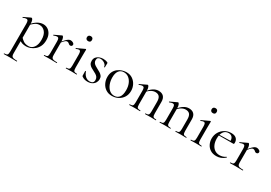

<svg xmlns="http://www.w3.org/2000/svg" viewBox="24 -1576 3994 2832"><g transform="rotate(30 2021.0 -160.5)"><path d="M31.6 275Q28.6 275 28.6 269Q28.6 263 31.6 263Q71.4 263 83.1 250Q94.8 237 94.8 194V-276.2Q94.8 -311.2 87 -327.3Q79.2 -343.4 58.8 -343.4Q49.2 -343.4 35.6 -339.9Q22 -336.4 5.6 -328.6Q1.6 -327.4 -1 -332.6Q-3.6 -337.8 0 -339.6L110.8 -392.6Q114.4 -394.4 118.2 -394.4Q131.6 -394.4 141.3 -371.6Q151 -348.8 151 -304.6V194Q151 222 158.3 237Q165.6 252 187.4 257.5Q209.2 263 251.2 263Q253.4 263 253.4 269Q253.4 275 251.2 275Q224.8 275 192.2 274Q159.6 273 123.8 273Q98.2 273 73.7 274Q49.2 275 31.6 275ZM257 13Q218.8 13 189.7 3.8Q160.6 -5.4 125 -30.4L139.2 -85.4Q166.8 -52 199.9 -30Q233 -8 287.2 -8Q339 -8 373.6 -53.8Q408.2 -99.6 408.2 -184Q408.2 -271.2 370 -316.3Q331.8 -361.4 277 -361.4Q232.8 -361.4 199.4 -336.8Q166 -312.2 134.4 -277.6L126 -285.6Q177 -344.6 223.9 -371.8Q270.8 -399 319 -399Q360.2 -399 395 -377.5Q429.8 -356 451.1 -315Q472.4 -274 472.4 -215Q472.4 -154.2 451.5 -111Q430.6 -67.8 397.2 -40.5Q363.8 -13.2 326.9 -0.1Q290 13 257 13Z M654.4 -271 649.6 -281.6Q687 -327.4 711.2 -351.8Q735.4 -376.2 752.8 -385.7Q770.2 -395.2 786 -395.2Q807 -395.2 827.5 -383.3Q848 -371.4 848 -353.6Q848 -341.4 839.5 -332.3Q831 -323.2 815.4 -323.2Q801.6 -323.2 792.7 -331Q783.8 -338.8 774.1 -346.1Q764.4 -353.4 747.6 -353.4Q739 -353.4 728.9 -348.1Q718.8 -342.8 701.7 -325.3Q684.6 -307.8 654.4 -271ZM555.6 0Q552.6 0 552.6 -6Q552.6 -12 555.6 -12Q594.6 -12 606.4 -25.3Q618.2 -38.6 618.2 -81V-278.6Q618.2 -312 610.4 -327.3Q602.6 -342.6 583.2 -342.6Q573.4 -342.6 559.8 -338.7Q546.2 -334.8 528.8 -327.8Q524.8 -326.6 522.4 -331.8Q520 -337 523.6 -338.8L640.2 -394Q643 -395.2 645.6 -395.2Q653.4 -395.2 664 -374Q674.6 -352.8 674.6 -312.6V-81Q674.6 -52.6 681.8 -37.5Q689 -22.4 710.1 -17.2Q731.2 -12 772.4 -12Q775.6 -12 775.6 -6Q775.6 0 772.4 0Q747.8 0 715.3 -1Q682.8 -2 646.8 -2Q621.2 -2 597.2 -1Q573.2 0 555.6 0Z M928.4 0Q926.2 0 926.2 -6Q926.2 -12 928.4 -12Q967.4 -12 979.6 -25.3Q991.8 -38.6 991.8 -81V-268Q991.8 -303.4 984.9 -319.7Q978 -336 959.4 -336Q950.8 -336 939.7 -332.6Q928.6 -329.2 913.6 -321.8Q909.6 -320.8 907.1 -326.4Q904.6 -332 908.4 -333.8L1037.8 -394.2Q1040.6 -395.2 1041.6 -395.2Q1044.2 -395.2 1047.2 -392.6Q1050.2 -390 1050.2 -386.8Q1050.2 -378.8 1049.2 -348Q1048.2 -317.2 1048.2 -269.2V-81Q1048.2 -38.6 1059.7 -25.3Q1071.2 -12 1111 -12Q1114 -12 1114 -6Q1114 0 1111 0Q1093.4 0 1069.8 -1Q1046.2 -2 1019.6 -2Q994 -2 970.4 -1Q946.8 0 928.4 0ZM1012.4 -511.8Q991.6 -511.8 979.9 -523Q968.2 -534.2 968.2 -554.4Q968.2 -574 979.9 -585.1Q991.6 -596.2 1012.4 -596.2Q1032.4 -596.2 1043.4 -585.1Q1054.4 -574 1054.4 -554.4Q1054.4 -511.8 1012.4 -511.8Z M1248.4 -325.2Q1248.4 -299.4 1261.5 -281.3Q1274.6 -263.2 1295.4 -250.5Q1316.2 -237.8 1338.8 -225.6Q1364.6 -213.2 1387.8 -198.5Q1411 -183.8 1426.2 -163.4Q1441.4 -143 1441.4 -110.4Q1441.4 -78.4 1425.3 -50.7Q1409.2 -23 1377.4 -6Q1345.6 11 1299.6 11Q1275.4 11 1252 4.7Q1228.6 -1.6 1203.6 -19.2Q1201.6 -21.2 1199.6 -24.2Q1197.6 -27.2 1197.6 -31.2L1195.6 -108.6Q1195.6 -111.6 1201.1 -112.1Q1206.6 -112.6 1207.6 -109.8Q1220.2 -76.2 1238.2 -53.5Q1256.2 -30.8 1278.9 -19.5Q1301.6 -8.2 1328.4 -8.2Q1360.4 -8.2 1377.8 -23.9Q1395.2 -39.6 1393.6 -71.2Q1392.8 -100 1379.1 -118.1Q1365.4 -136.2 1344.8 -148.5Q1324.2 -160.8 1301.8 -171.8Q1277.2 -184 1254.6 -197.6Q1232 -211.2 1217.4 -232.3Q1202.8 -253.4 1202.8 -286.8Q1202.8 -325.6 1223 -350.2Q1243.2 -374.8 1274.3 -386.6Q1305.4 -398.4 1339 -398.4Q1357.8 -398.4 1375.9 -395Q1394 -391.6 1412.4 -383.4Q1421.4 -379.6 1421.4 -372.4Q1421.4 -356.4 1420.4 -338.5Q1419.4 -320.6 1419.4 -299.4Q1419.4 -297.2 1413.4 -297.2Q1407.4 -297.2 1407.4 -299.4Q1407.4 -321.6 1391.1 -339.6Q1374.8 -357.6 1351 -368.1Q1327.2 -378.6 1303 -378.6Q1278.6 -378.6 1263.5 -366Q1248.4 -353.4 1248.4 -325.2Z M1717.4 13Q1657.6 13 1613.6 -16Q1569.6 -45 1545.8 -93.5Q1522 -142 1522 -198Q1522 -250 1541.2 -288Q1560.4 -326 1592.2 -350.5Q1624 -375 1661.4 -387Q1698.8 -399 1735.2 -399Q1796 -399 1839.5 -369Q1883 -339 1906.2 -292Q1929.4 -245 1929.4 -192.8Q1929.4 -129.4 1900.1 -83.3Q1870.8 -37.2 1822.8 -12.1Q1774.8 13 1717.4 13ZM1745.8 -5.6Q1798.6 -5.6 1829.8 -43.4Q1861 -81.2 1861 -165Q1861 -228.4 1840.5 -276.6Q1820 -324.8 1784.2 -352.2Q1748.4 -379.6 1702 -379.6Q1648.6 -379.6 1618.9 -341Q1589.2 -302.4 1589.2 -228.6Q1589.2 -167.8 1609 -116.7Q1628.8 -65.6 1664.2 -35.6Q1699.6 -5.6 1745.8 -5.6Z M2278.6 0Q2275.6 0 2275.6 -6Q2275.6 -12 2278.6 -12Q2317.6 -12 2329.4 -25.3Q2341.2 -38.6 2341.2 -81V-243.4Q2341.2 -303 2318.9 -330.6Q2296.6 -358.2 2249 -358.2Q2212.6 -358.2 2174.7 -335.2Q2136.8 -312.2 2109.8 -271.8L2105.6 -283.8Q2150.2 -343.4 2193.4 -371.1Q2236.6 -398.8 2282.2 -398.8Q2337.4 -398.8 2367.5 -368.2Q2397.6 -337.6 2397.6 -277V-81Q2397.6 -38.6 2409.1 -25.3Q2420.6 -12 2460.4 -12Q2463.4 -12 2463.4 -6Q2463.4 0 2460.4 0Q2442.8 0 2419.2 -1Q2395.6 -2 2369.8 -2Q2344.2 -2 2320.2 -1Q2296.2 0 2278.6 0ZM2009.6 0Q2006.6 0 2006.6 -6Q2006.6 -12 2009.6 -12Q2048.6 -12 2060.4 -25.3Q2072.2 -38.6 2072.2 -81V-278.6Q2072.2 -312 2064.4 -327.3Q2056.6 -342.6 2037.2 -342.6Q2027.4 -342.6 2013.8 -338.7Q2000.2 -334.8 1982.8 -327.8Q1978.8 -326.6 1976.4 -331.8Q1974 -337 1977.6 -338.8L2094.2 -394Q2097 -395.2 2099.6 -395.2Q2107.4 -395.2 2118 -374Q2128.6 -352.8 2128.6 -312.6V-81Q2128.6 -38.6 2140.1 -25.3Q2151.6 -12 2191.4 -12Q2194.4 -12 2194.4 -6Q2194.4 0 2191.4 0Q2173.8 0 2150.2 -1Q2126.6 -2 2100.8 -2Q2075.2 -2 2051.2 -1Q2027.2 0 2009.6 0Z M2795.6 0Q2792.6 0 2792.6 -6Q2792.6 -12 2795.6 -12Q2834.6 -12 2846.4 -25.3Q2858.2 -38.6 2858.2 -81V-243.4Q2858.2 -303 2835.9 -330.6Q2813.6 -358.2 2766 -358.2Q2729.6 -358.2 2691.7 -335.2Q2653.8 -312.2 2626.8 -271.8L2622.6 -283.8Q2667.2 -343.4 2710.4 -371.1Q2753.6 -398.8 2799.2 -398.8Q2854.4 -398.8 2884.5 -368.2Q2914.6 -337.6 2914.6 -277V-81Q2914.6 -38.6 2926.1 -25.3Q2937.6 -12 2977.4 -12Q2980.4 -12 2980.4 -6Q2980.4 0 2977.4 0Q2959.8 0 2936.2 -1Q2912.6 -2 2886.8 -2Q2861.2 -2 2837.2 -1Q2813.2 0 2795.6 0ZM2526.6 0Q2523.6 0 2523.6 -6Q2523.6 -12 2526.6 -12Q2565.6 -12 2577.4 -25.3Q2589.2 -38.6 2589.2 -81V-278.6Q2589.2 -312 2581.4 -327.3Q2573.6 -342.6 2554.2 -342.6Q2544.4 -342.6 2530.8 -338.7Q2517.2 -334.8 2499.8 -327.8Q2495.8 -326.6 2493.4 -331.8Q2491 -337 2494.6 -338.8L2611.2 -394Q2614 -395.2 2616.6 -395.2Q2624.4 -395.2 2635 -374Q2645.6 -352.8 2645.6 -312.6V-81Q2645.6 -38.6 2657.1 -25.3Q2668.6 -12 2708.4 -12Q2711.4 -12 2711.4 -6Q2711.4 0 2708.4 0Q2690.8 0 2667.2 -1Q2643.6 -2 2617.8 -2Q2592.2 -2 2568.2 -1Q2544.2 0 2526.6 0Z M3052.4 0Q3050.2 0 3050.2 -6Q3050.2 -12 3052.4 -12Q3091.4 -12 3103.6 -25.3Q3115.8 -38.6 3115.8 -81V-268Q3115.8 -303.4 3108.9 -319.7Q3102 -336 3083.4 -336Q3074.8 -336 3063.7 -332.6Q3052.6 -329.2 3037.6 -321.8Q3033.6 -320.8 3031.1 -326.4Q3028.6 -332 3032.4 -333.8L3161.8 -394.2Q3164.6 -395.2 3165.6 -395.2Q3168.2 -395.2 3171.2 -392.6Q3174.2 -390 3174.2 -386.8Q3174.2 -378.8 3173.2 -348Q3172.2 -317.2 3172.2 -269.2V-81Q3172.2 -38.6 3183.7 -25.3Q3195.2 -12 3235 -12Q3238 -12 3238 -6Q3238 0 3235 0Q3217.4 0 3193.8 -1Q3170.2 -2 3143.6 -2Q3118 -2 3094.4 -1Q3070.8 0 3052.4 0ZM3136.4 -511.8Q3115.6 -511.8 3103.9 -523Q3092.2 -534.2 3092.2 -554.4Q3092.2 -574 3103.9 -585.1Q3115.6 -596.2 3136.4 -596.2Q3156.4 -596.2 3167.4 -585.1Q3178.4 -574 3178.4 -554.4Q3178.4 -511.8 3136.4 -511.8Z M3495.8 12Q3434 12 3392.1 -15.4Q3350.2 -42.8 3329.1 -86.9Q3308 -131 3308 -180.2Q3308 -240.8 3336.4 -289.3Q3364.8 -337.8 3413.5 -366.4Q3462.2 -395 3523.2 -395Q3578 -395 3607.4 -368.5Q3636.8 -342 3636.8 -296Q3636.8 -285 3634.8 -278.8Q3632.8 -272.6 3625 -272.6H3566.6Q3571 -322 3549.6 -348.5Q3528.2 -375 3488.6 -375Q3433.4 -375 3403.6 -333.1Q3373.8 -291.2 3373.8 -219Q3373.8 -162.2 3392.2 -118.2Q3410.6 -74.2 3446.2 -48.8Q3481.8 -23.4 3531.4 -23.4Q3557 -23.4 3584.1 -31.2Q3611.2 -39 3634.8 -56.2Q3636.8 -58.2 3640.3 -53.8Q3643.8 -49.4 3641.8 -46.4Q3606.4 -15 3570.3 -1.5Q3534.2 12 3495.8 12ZM3356.4 -271.4 3355.4 -284 3583.2 -289V-272.6Z M3823.4 -271 3818.6 -281.6Q3856 -327.4 3880.2 -351.8Q3904.4 -376.2 3921.8 -385.7Q3939.2 -395.2 3955 -395.2Q3976 -395.2 3996.5 -383.3Q4017 -371.4 4017 -353.6Q4017 -341.4 4008.5 -332.3Q4000 -323.2 3984.4 -323.2Q3970.6 -323.2 3961.7 -331Q3952.8 -338.8 3943.1 -346.1Q3933.4 -353.4 3916.6 -353.4Q3908 -353.4 3897.9 -348.1Q3887.8 -342.8 3870.7 -325.3Q3853.6 -307.8 3823.4 -271ZM3724.6 0Q3721.6 0 3721.6 -6Q3721.6 -12 3724.6 -12Q3763.6 -12 3775.4 -25.3Q3787.2 -38.6 3787.2 -81V-278.6Q3787.2 -312 3779.4 -327.3Q3771.6 -342.6 3752.2 -342.6Q3742.4 -342.6 3728.8 -338.7Q3715.2 -334.8 3697.8 -327.8Q3693.8 -326.6 3691.4 -331.8Q3689 -337 3692.6 -338.8L3809.2 -394Q3812 -395.2 3814.6 -395.2Q3822.4 -395.2 3833 -374Q3843.6 -352.8 3843.6 -312.6V-81Q3843.6 -52.6 3850.8 -37.5Q3858 -22.4 3879.1 -17.2Q3900.2 -12 3941.4 -12Q3944.6 -12 3944.6 -6Q3944.6 0 3941.4 0Q3916.8 0 3884.3 -1Q3851.8 -2 3815.8 -2Q3790.2 -2 3766.2 -1Q3742.2 0 3724.6 0Z"/></g></svg>

Font: Cormorant Light
Style: Regular
Weight: 300
Designer: Christian Thalmann (Catharsis Fonts)
Foundry: Catharsis Fonts
Version: Version 4.000